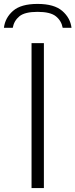

<svg xmlns="http://www.w3.org/2000/svg" viewBox="-59 -960 385 980"><path d="M102 0V-740H165V0ZM-39 -818Q-33 -869 7.5 -904.5Q48 -940 132.5 -940Q217.5 -940 258.8 -904.2Q300 -868.5 306 -818H261Q254.5 -854 226.2 -876.8Q198 -899.5 132.5 -899.5Q67.5 -899.5 40 -876.8Q12.5 -854 6 -818Z"/></svg>

Font: Encode Sans Expanded Expanded Light
Style: Regular
Weight: 300
Width: 7
Designer: Multiple Designers
Foundry: Impallari Type
Version: Version 3.000; ttfautohint (v1.8.3) -l 8 -r 50 -G 200 -x 14 